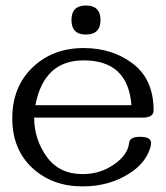

<svg xmlns="http://www.w3.org/2000/svg" viewBox="-20 -662 600 694"><path d="M290.5 -642.1Q343.3 -642.1 343.3 -589.8Q343.3 -537.1 290.5 -537.1Q238.3 -537.1 238.3 -589.8Q238.3 -642.1 290.5 -642.1ZM278.3 11.7Q168.5 11.7 96.4 -55.4Q24.4 -122.6 24.4 -234.4Q24.4 -347.7 97.4 -418Q170.4 -488.3 282.2 -488.3Q387.2 -488.3 461.2 -431.2Q535.2 -374 535.2 -263.2Q535.2 -236.8 495.6 -236.8H103.5Q103.5 -158.7 148.7 -95.7Q193.8 -32.7 278.8 -32.7Q340.8 -32.7 389.6 -65.9Q442.4 -101.1 446.8 -146.5Q449.2 -167.5 485.8 -167.5Q525.9 -167.5 525.9 -145.5Q525.9 -129.9 515.1 -107.4Q495.6 -66.4 450.7 -37.1Q377.4 11.7 278.3 11.7ZM455.1 -281.7Q442.9 -443.8 282.2 -443.8Q138.7 -443.8 107.9 -281.7Z"/></svg>

Font: Gayathri
Style: Regular
Weight: 400
Designer: Binoy Dominic <binoy.domenic@gmail.com>
Foundry: SMC
Version: Version 1.000